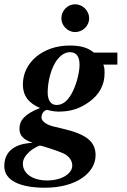

<svg xmlns="http://www.w3.org/2000/svg" viewBox="-72 -675 592 898"><path d="M279 -655C244 -655 215 -625 215 -589C215 -555 245 -525 279 -525C315 -525 345 -554 345 -589C345 -625 315 -655 279 -655ZM255 -431C288 -431 300 -407 300 -372C300 -338 288 -290 271 -253C250 -207 224 -184 193 -184C166 -184 151 -205 151 -243C151 -289 165 -358 198 -399C213 -417 233 -431 255 -431ZM115 6C127 7 202 32 224 42C252 56 266 76 266 100C266 135 220 169 148 169C81 169 35 137 35 91C35 72 44 55 64 36C77 23 106 7 115 6ZM477 -429H367C336 -455 299 -462 253 -462C130 -462 35 -384 35 -280C35 -228 61 -193 115 -170C40 -140 19 -110 19 -73C19 -41 37 -22 81 -7C28 -5 -52 13 -52 102C-52 170 23 203 138 203C287 203 375 132 375 51C375 -10 336 -46 226 -72L176 -84C144 -92 122 -109 122 -125C122 -147 137 -161 150 -161C162 -157 184 -153 201 -153C258 -153 300 -166 346 -199C392 -232 417 -278 417 -331C417 -347 417 -361 411 -373H477Z"/></svg>

Font: XITS
Style: Bold Italic
Weight: 700
Italic angle: -16.33°
Designer: MicroPress Inc., with final additions and corrections provided by Coen Hoffman, Elsevier (retired)
Version: Version 1.302